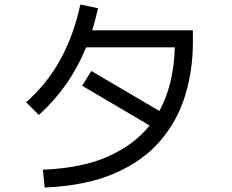

<svg xmlns="http://www.w3.org/2000/svg" viewBox="-20 -810 1040 860"><path d="M180 30 172 -50Q349 -57 466 -110Q583 -163 650 -248L348 -426L389 -492L694 -313Q728 -376 744.5 -448Q761 -520 763 -598H366Q293 -420 154 -295L97 -352Q191 -435 250.5 -543.5Q310 -652 340 -790L419 -773Q408 -722 393 -674H844V-621Q844 -495 809 -381Q774 -267 696 -177Q618 -87 491 -32.5Q364 22 180 30Z"/></svg>

Font: Murecho
Style: Regular
Weight: 400
Designer: Neil Summerour
Foundry: Positype
Version: Version 1.010; ttfautohint (v1.8.3)